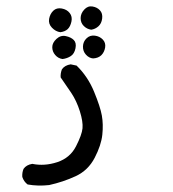

<svg xmlns="http://www.w3.org/2000/svg" viewBox="-20 -260 540 601"><path d="M133.8 319.3Q98.6 323.2 66.4 317.4Q54.7 308.6 49.8 293.9Q48.8 280.3 53.7 268.6Q62.5 255.9 81.1 252.9Q119.1 260.7 159.2 247.6Q199.2 234.4 217.8 198.2Q236.3 162.1 238.3 141.6Q240.2 121.1 230 88.4Q219.7 55.7 203.1 30.8Q186.5 5.9 169.9 -17.6Q168.9 -30.3 173.8 -43Q182.6 -55.7 201.2 -58.6L219.7 -54.7Q254.9 -20.5 274.4 26.9Q293.9 74.2 298.8 101.6Q303.7 128.9 300.3 161.6Q296.9 194.3 276.4 233.9Q255.9 273.4 216.8 291.5Q177.7 309.6 133.8 319.3ZM175.8 -75.2Q162.1 -77.1 152.8 -87.9Q143.6 -98.6 143.6 -112.3Q143.6 -126 156.7 -138.2Q169.9 -150.4 186 -147Q202.1 -143.6 210.9 -134.8Q219.7 -126 216.3 -108.9Q212.9 -91.8 201.7 -84.5Q190.4 -77.1 175.8 -75.2ZM271.5 -77.1Q258.8 -78.1 249 -88.9Q239.3 -99.6 239.7 -114.7Q240.2 -129.9 251 -140.1Q261.7 -150.4 276.9 -148.4Q292 -146.5 301.8 -136.2Q311.5 -126 309.1 -111.3Q306.6 -96.7 297.4 -87.4Q288.1 -78.1 271.5 -77.1ZM168.9 -159.2Q154.3 -161.1 142.6 -173.3Q130.9 -185.5 133.8 -201.2Q136.7 -216.8 147 -226.6Q157.2 -236.3 173.3 -233.4Q189.5 -230.5 198.2 -219.2Q207 -208 203.6 -192.4Q200.2 -176.8 191.9 -168.9Q183.6 -161.1 168.9 -159.2ZM265.6 -167Q252 -168.9 242.2 -178.7Q232.4 -188.5 232.4 -203.1Q232.4 -217.8 243.7 -230Q254.9 -242.2 269.5 -239.7Q284.2 -237.3 293 -227.5Q301.8 -217.8 299.8 -202.1Q297.9 -186.5 288.1 -177.7Q278.3 -168.9 265.6 -167Z"/></svg>

Font: JasonHandwriting4
Style: Regular
Weight: 400
Version: Version 1.01.21